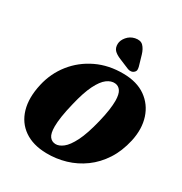

<svg xmlns="http://www.w3.org/2000/svg" viewBox="-219 -1125 1236 1302"><g transform="rotate(30 399.5 -474.5)"><path d="M515 -714.5Q621 -713.5 689.8 -664.8Q758.5 -616 785 -534Q811.5 -452 789.5 -351Q768.5 -257.5 723.5 -188.2Q678.5 -119 616 -73.5Q553.5 -28 479.8 -6.2Q406 15.5 328.5 14Q223 12 154.5 -35.8Q86 -83.5 61.5 -168.2Q37 -253 62.5 -365.5Q85.5 -467.5 148.5 -546.8Q211.5 -626 305.5 -671Q399.5 -716 515 -714.5ZM352 -70.5Q379.5 -69.5 411 -93.8Q442.5 -118 474 -180.2Q505.5 -242.5 533 -355.5Q546.5 -411 552.5 -453.5Q558.5 -496 558.5 -527.5Q558 -579.5 541.8 -603.2Q525.5 -627 498 -629.5Q466.5 -632.5 434.2 -608.8Q402 -585 372.2 -525.2Q342.5 -465.5 318 -361.5Q302.5 -298.5 295.5 -251.8Q288.5 -205 288.5 -172Q288.5 -117.5 305.5 -94.5Q322.5 -71.5 352 -70.5ZM556.5 -888.5 580 -807.5Q583 -795.5 582.8 -784.5Q582.5 -773.5 572 -764Q562.5 -755 549 -753.8Q535.5 -752.5 524.5 -757L447.5 -789Q410.5 -804 394 -822.2Q377.5 -840.5 378.5 -871Q379.5 -899 402.5 -926.5Q425.5 -954 461.5 -962Q502.5 -970.5 523.8 -949Q545 -927.5 556.5 -888.5Z"/></g></svg>

Font: Fraunces 9pt Soft Black
Style: Italic
Weight: 900
Italic angle: -16°
Version: Version 1.000;[b76b70a41]